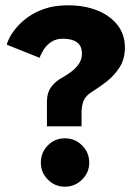

<svg xmlns="http://www.w3.org/2000/svg" viewBox="-20 -692 523 724"><path d="M157 -215.5V-308.5Q157 -341.5 172.5 -363.2Q188 -385 215 -399.5Q233 -409.5 250 -422.5Q267 -435.5 278 -452.2Q289 -469 289 -489.5Q289 -519 270.2 -532.5Q251.5 -546 217.5 -546Q191.5 -546 173.8 -534.2Q156 -522.5 145.2 -505.8Q134.5 -489 129.5 -474L5.5 -523.5Q6.5 -530.5 14.8 -547.5Q23 -564.5 40 -585.5Q57 -606.5 83.8 -626.2Q110.5 -646 148.2 -659Q186 -672 236.5 -672Q298 -672 346.5 -652.8Q395 -633.5 423 -597.8Q451 -562 451 -512.5Q451 -469 430.5 -437.5Q410 -406 381.8 -384.2Q353.5 -362.5 331 -348.5Q306 -334 296.8 -315.2Q287.5 -296.5 287.5 -266.5V-215.5ZM224.5 12Q187 12 160.5 -14.8Q134 -41.5 134 -78.5Q134 -117 160.5 -143.8Q187 -170.5 224.5 -170.5Q262.5 -170.5 289.5 -143.8Q316.5 -117 316.5 -78.5Q316.5 -41.5 289.5 -14.8Q262.5 12 224.5 12Z"/></svg>

Font: League Spartan Thin
Style: Bold
Weight: 700
Version: Version 2.002